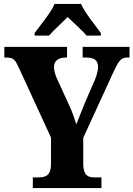

<svg xmlns="http://www.w3.org/2000/svg" viewBox="-20 -951 675 971"><path d="M155 -784V-771H228C249 -796 295 -837 322 -865C349 -839 401 -792 418 -771H490V-784C463 -822 409 -886 390 -931H256C237 -886 183 -822 155 -784ZM146 0H493V-54H455C426 -54 401 -64 401 -122V-254L552 -583C580 -644 592 -660 624 -660H635V-714H398V-660H416C456 -660 476 -647 476 -611C476 -602 473 -581 461 -550L412 -437C395 -394 378 -354 366 -322C356 -353 348 -379 331 -416L266 -558C258 -576 253 -597 253 -613C253 -642 275 -660 312 -660H319V-714H2V-660H13C50 -660 58 -646 76 -607L238 -255V-122C238 -65 213 -54 175 -54H146Z"/></svg>

Font: Noto Serif Myanmar Condensed ExtraBold
Style: Regular
Weight: 800
Width: 3
Designer: Ben Mitchell and the Monotype Design Team
Foundry: Monotype Imaging Inc.
Version: Version 2.106